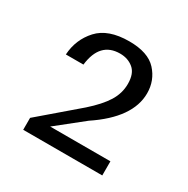

<svg xmlns="http://www.w3.org/2000/svg" viewBox="-95 -796 520 530"><g transform="rotate(30 165.5 -531.0)"><path d="M294 -352H42V-390L161 -492Q196 -523 212.5 -549.5Q229 -576 229 -606Q229 -639 211.5 -653.5Q194 -668 169 -668Q105 -668 96 -591H40Q43 -640 75 -675Q107 -710 174 -710Q234 -710 261 -680.5Q288 -651 288 -610Q288 -532 186 -464L102 -397H294Z"/></g></svg>

Font: Ulagadi Sans Light
Style: Regular
Weight: 300
Designer: Ninad Kale (Devanagari), Jonny Pinhorn (Latin)
Foundry: Indian Type Foundry
Version: Version 3.01;March 29, 2020;FontCreator 12.0.0.2522 64-bit; 